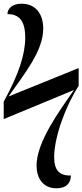

<svg xmlns="http://www.w3.org/2000/svg" viewBox="-22 -780 444 1035"><path d="M282 235C336 235 360 207 360 166C296 168 270 135 270 67C270 -40 331 -208 402 -317V-413L24 -260C110 -383 211 -505 211 -626C211 -704 171 -760 94 -760C40 -760 19 -731 18 -704C74 -704 114 -676 114 -578C114 -486 79 -379 -2 -232V-138L377 -295C299 -184 175 -14 175 112C175 177 207 235 282 235Z"/></svg>

Font: Noto Serif Display SemiCondensed SemiBold
Style: Regular
Weight: 600
Width: 4
Designer: Monotype Design Team
Foundry: Monotype Imaging Inc.
Version: Version 2.009